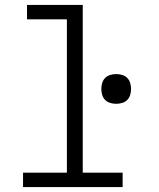

<svg xmlns="http://www.w3.org/2000/svg" viewBox="-20 -755 640 775"><path d="M73 0V-58H250V-677H89V-735H314V-58H475V0ZM449 -336Q437 -336 425 -339.5Q413 -343 404.5 -351.5Q396 -360 392.5 -372Q389 -384 389 -396Q389 -408 392.5 -420Q396 -432 404.5 -440.5Q413 -449 425 -452.5Q437 -456 449 -456Q461 -456 473 -452.5Q485 -449 493.5 -440.5Q502 -432 505.5 -420Q509 -408 509 -396Q509 -384 505.5 -372Q502 -360 493.5 -351.5Q485 -343 473 -339.5Q461 -336 449 -336Z"/></svg>

Font: Iosevka Slab Light Extended
Style: Regular
Weight: 300
Width: 7
Monospace: yes
Designer: Belleve Invis
Foundry: Belleve Invis
Version: Version 11.1.0; ttfautohint (v1.8.3)